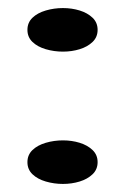

<svg xmlns="http://www.w3.org/2000/svg" viewBox="-20 -442 310 476"><path d="M136 -94Q158 -94 177.5 -88Q197 -82 209.5 -70Q222 -58 222 -40Q222 -22 209.5 -10Q197 2 177.5 8Q158 14 136 14Q114 14 93.5 8Q73 2 60.5 -10Q48 -22 48 -40Q48 -58 60.5 -70Q73 -82 93.5 -88Q114 -94 136 -94ZM136 -422Q158 -422 177.5 -416Q197 -410 209.5 -398Q222 -386 222 -368Q222 -350 209.5 -338Q197 -326 177.5 -320Q158 -314 136 -314Q114 -314 93.5 -320Q73 -326 60.5 -338Q48 -350 48 -368Q48 -386 60.5 -398Q73 -410 93.5 -416Q114 -422 136 -422Z"/></svg>

Font: Kalnia Expanded ExtraLight
Style: Regular
Weight: 250
Width: 7
Designer: Frida Medrano
Foundry: Frida Medrano
Version: Version 1.105